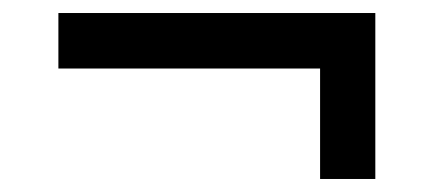

<svg xmlns="http://www.w3.org/2000/svg" viewBox="-20 -468 670 292"><path d="M466.8 -195.8V-363.8H68.8V-448.2H550.8V-195.8Z"/></svg>

Font: Archivo Medium
Style: Regular
Weight: 500
Designer: Hector Gatti
Foundry: Omnibus-Type
Version: Version 2.001